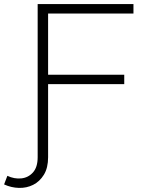

<svg xmlns="http://www.w3.org/2000/svg" viewBox="-48 -720 709 938"><path d="M-28 181 -12 139Q22 155 56 151.5Q90 148 113 122.5Q136 97 136 48V-700H604V-654H187V48Q187 100 166.5 133.5Q146 167 114 183Q82 199 44.5 198Q7 197 -28 181ZM180 -309V-355H559V-309Z"/></svg>

Font: Montserrat Thin Light
Style: Regular
Weight: 300
Version: Version 9.000